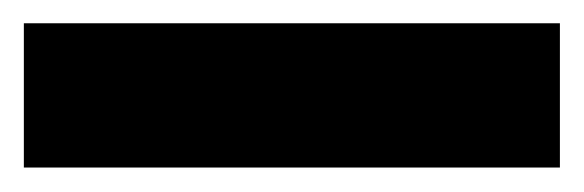

<svg xmlns="http://www.w3.org/2000/svg" viewBox="-30 22 490 161"><path d="M-10 162.5V41.5Q41.5 41.5 89.5 41.5Q137.5 41.5 180 41.5H250Q292 41.5 340.2 41.5Q388.5 41.5 439.5 41.5V162.5Q388.5 162.5 340.2 162.5Q292 162.5 250 162.5H180Q137.5 162.5 89.5 162.5Q41.5 162.5 -10 162.5Z"/></svg>

Font: Commissioner Thin
Style: Bold
Weight: 700
Version: Version 1.001;gftools[0.9.23]